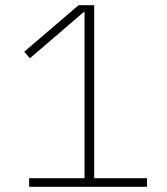

<svg xmlns="http://www.w3.org/2000/svg" viewBox="-20 -718 640 738"><path d="M92 0V-33H305V-671H301L95 -494L73 -519L282 -698H342V-33H545V0Z"/></svg>

Font: IBM Plex Sans Hebrew ExtLt
Style: Regular
Weight: 200
Designer: Mike Abbink, Paul van der Laan, Pieter van Rosmalen, Yanek Iontef
Foundry: Bold Monday
Version: Version 1.3